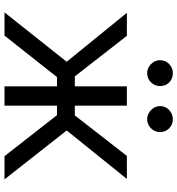

<svg xmlns="http://www.w3.org/2000/svg" viewBox="12 -780 769 832"><g transform="rotate(90 396.0 -364.5)"><path d="M248 -269.5 36.1 -530.3H135.7L311.5 -304.7H354.5V-530.3H438.5V-304.7H480.5L656.2 -530.3H755.9L545.9 -269.5L757.8 0H657.2L479.5 -227.5H438.5V0H354.5V-227.5H314.5L134.8 0H34.2ZM241.2 -673.8Q241.2 -697.3 257.8 -713.4Q274.4 -729.5 296.9 -729.5Q321.8 -729.5 337.6 -713.9Q353.5 -698.2 353.5 -673.8Q353.5 -651.4 337.4 -634.8Q321.3 -618.2 296.9 -618.2Q282.7 -618.2 269.8 -626Q256.8 -633.8 249 -646.7Q241.2 -659.7 241.2 -673.8ZM440.4 -673.8Q440.4 -697.8 457.3 -713.6Q474.1 -729.5 497.1 -729.5Q520.5 -729.5 536.6 -713.6Q552.7 -697.8 552.7 -673.8Q552.7 -659.2 545.4 -646.5Q538.1 -633.8 525.1 -626Q512.2 -618.2 497.1 -618.2Q482.4 -618.2 469.2 -626Q456.1 -633.8 448.2 -646.7Q440.4 -659.7 440.4 -673.8Z"/></g></svg>

Font: Pretendard JP
Style: Regular
Weight: 400
Designer: Base glyphs from Inter by Rasmus Andersson; Hangeul glyphs from Noto Sans CJK(Source Han Sans) by Jang Soo-young and Kan
Foundry: Kil Hyung-jin
Version: Version 1.309